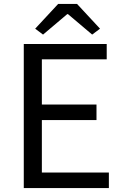

<svg xmlns="http://www.w3.org/2000/svg" viewBox="-20 -957 629 977"><path d="M101 0V-733H523V-655H193V-425H471V-346H193V-79H534V0ZM199 -781 159 -811 276 -937H372L489 -811L449 -781L326 -885H322Z"/></svg>

Font: Noto Sans HK Thin
Style: Regular
Weight: 400
Version: Version 2.004-H2;hotconv 1.0.118;makeotfexe 2.5.65603